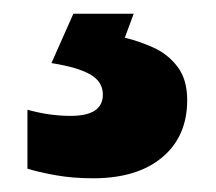

<svg xmlns="http://www.w3.org/2000/svg" viewBox="-20 -20 315 280"><path d="M253 126Q253 179 216.5 209.5Q180 240 116 240Q86 240 61 235.5Q36 231 20 226V140Q52 149 83 149Q130 149 130 118Q130 99 111.5 88.5Q93 78 55 72L87 0H175L162 35Q183 40 204 49.5Q225 59 239 77.5Q253 96 253 126Z"/></svg>

Font: Noto Sans Meetei Mayek ExtraBold
Style: Regular
Weight: 800
Designer: Monotype Design Team and Neelakash Kshetrimayum
Foundry: Monotype Imaging Inc.
Version: Version 2.002; ttfautohint (v1.8.4.7-5d5b)